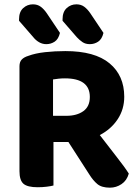

<svg xmlns="http://www.w3.org/2000/svg" viewBox="-20 -858 645 887"><path d="M554 -411Q554 -353 523.5 -307Q493 -261 441 -234Q482 -180 519.5 -132.5Q557 -85 575 -56Q566 -24 541.5 -7.5Q517 9 488 9Q450 9 430 -7.5Q410 -24 392 -53L296 -202H227V-1Q216 2 196 4.5Q176 7 154 7Q107 7 88.5 -9Q70 -25 70 -67V-552Q70 -572 80.5 -583Q91 -594 111 -600Q143 -612 188 -617Q233 -622 282 -622Q418 -622 486 -565.5Q554 -509 554 -411ZM287 -323Q335 -323 365 -344.5Q395 -366 395 -410Q395 -496 280 -496Q264 -496 251 -494.5Q238 -493 225 -491V-323ZM68 -762V-769Q68 -803 87 -820.5Q106 -838 132 -838Q153 -838 168 -827Q183 -816 196 -797L257 -706Q250 -677 232.5 -665.5Q215 -654 194 -654Q176 -654 160.5 -663Q145 -672 134 -686ZM269 -762V-769Q269 -803 288 -820.5Q307 -838 333 -838Q354 -838 369 -827Q384 -816 397 -797L458 -706Q451 -677 433.5 -665.5Q416 -654 395 -654Q375 -654 361 -663.5Q347 -673 335 -686Z"/></svg>

Font: Baloo Paaji 2
Style: Bold
Weight: 700
Designer: Shuchita Grover, Noopur Datye and Ek Type
Foundry: Ek Type
Version: Version 1.640;hotconv 1.0.111;makeotfexe 2.5.65597; ttfautoh